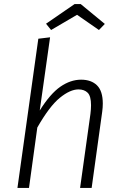

<svg xmlns="http://www.w3.org/2000/svg" viewBox="-20 -927 612 947"><path d="M176 -382Q228 -465 278 -499.5Q328 -534 380 -534Q430 -534 458.5 -506Q487 -478 487 -416Q487 -397 484 -375L432 0H375L426 -365Q429 -389 429 -408Q429 -453 412.5 -469.5Q396 -486 367 -486Q326 -486 275 -444.5Q224 -403 164 -298L123 0H66L169 -736L227 -743ZM232 -779 207 -810 348 -907H378L497 -809L468 -779L360 -854Z"/></svg>

Font: Glekhifnjqigglhiwekvrgaqftz
Style: Regular
Weight: 300
Italic angle: -8°
Designer: Carrois Corporate & Edenspiekermann
Foundry: Carrois Corporate GbR & Edenspiekermann AG
Version: Version 2.001